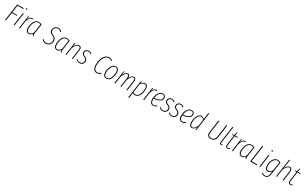

<svg xmlns="http://www.w3.org/2000/svg" viewBox="523 -3635 10677 6730"><g transform="rotate(30 5861.5 -270.0)"><path d="M424.8 -682.1 415 -649.9H185.1L145 -359.9H344.2L339.8 -329.1H140.1L94.2 0H59.1L154.8 -682.1Z M520.5 -680.2Q509.8 -680.2 503.2 -686.8Q496.6 -693.4 496.6 -703.1Q496.6 -716.3 504.9 -724.6Q513.2 -732.9 526.4 -732.9Q537.1 -732.9 543.9 -726.3Q550.8 -719.7 550.8 -710Q550.8 -697.3 542.5 -688.7Q534.2 -680.2 520.5 -680.2ZM515.6 -520 441.4 0H407.7L481.4 -520Z M855.5 -530.8Q875 -530.8 895.5 -523.9L884.3 -493.2Q868.7 -499 851.6 -499Q804.2 -499 769.3 -452.1Q734.4 -405.3 701.2 -312L658.2 0H624.5L698.2 -520H727.5L709.5 -388.2Q736.8 -458 771.5 -494.4Q806.2 -530.8 855.5 -530.8Z M1124.5 -530.8Q1188.5 -530.8 1248.5 -494.1L1193.4 -109.9Q1186.5 -66.9 1189.5 -47.1Q1192.4 -27.3 1211.4 -16.1L1199.2 9.8Q1174.8 -2 1164.1 -22.5Q1153.3 -43 1158.2 -83Q1098.6 9.8 1017.6 9.8Q956.1 9.8 921.1 -37.6Q886.2 -85 886.2 -169.9Q886.2 -219.2 894.5 -268.3Q902.8 -317.4 921.4 -365.2Q939.9 -413.1 967 -449.5Q994.1 -485.8 1034.9 -508.3Q1075.7 -530.8 1124.5 -530.8ZM1123.5 -501Q1088.9 -501 1058.8 -486.6Q1028.8 -472.2 1007.1 -447.3Q985.4 -422.4 968.5 -390.1Q951.7 -357.9 941.7 -320.6Q931.6 -283.2 926.5 -245.6Q921.4 -208 921.4 -170.9Q921.4 -98.6 946.5 -59.8Q971.7 -21 1019.5 -21Q1097.2 -21 1162.6 -131.8L1211.4 -479Q1174.8 -501 1123.5 -501Z M1823.2 -692.9Q1870.1 -692.9 1905 -673.8Q1939.9 -654.8 1970.2 -619.1L1947.3 -599.1Q1918 -631.8 1889.2 -646.5Q1860.4 -661.1 1822.3 -661.1Q1759.8 -661.1 1718 -616.7Q1676.3 -572.3 1676.3 -508.8Q1676.3 -463.9 1699.5 -437.5Q1722.7 -411.1 1785.2 -382.8Q1854.5 -351.1 1884.8 -313Q1915 -274.9 1915 -211.9Q1915 -170.9 1901.4 -132.1Q1887.7 -93.3 1862.1 -61.3Q1836.4 -29.3 1795.2 -9.8Q1753.9 9.8 1703.1 9.8Q1649.4 9.8 1610.6 -12Q1571.8 -33.7 1541 -74.2L1564.9 -94.2Q1592.8 -59.1 1625 -40.5Q1657.2 -22 1703.1 -22Q1746.1 -22 1780.8 -38.6Q1815.4 -55.2 1836.4 -82.5Q1857.4 -109.9 1868.7 -142.8Q1879.9 -175.8 1879.9 -210.9Q1879.9 -262.7 1855.2 -293.9Q1830.6 -325.2 1769 -354Q1696.8 -387.2 1668.5 -420.4Q1640.1 -453.6 1640.1 -506.8Q1640.1 -553.7 1661.9 -595.7Q1683.6 -637.7 1726.3 -665.3Q1769 -692.9 1823.2 -692.9Z M2263.2 -530.8Q2327.1 -530.8 2387.2 -494.1L2332 -109.9Q2325.2 -66.9 2328.1 -47.1Q2331.1 -27.3 2350.1 -16.1L2337.9 9.8Q2313.5 -2 2302.7 -22.5Q2292 -43 2296.9 -83Q2237.3 9.8 2156.2 9.8Q2094.7 9.8 2059.8 -37.6Q2024.9 -85 2024.9 -169.9Q2024.9 -219.2 2033.2 -268.3Q2041.5 -317.4 2060.1 -365.2Q2078.6 -413.1 2105.7 -449.5Q2132.8 -485.8 2173.6 -508.3Q2214.4 -530.8 2263.2 -530.8ZM2262.2 -501Q2227.5 -501 2197.5 -486.6Q2167.5 -472.2 2145.8 -447.3Q2124 -422.4 2107.2 -390.1Q2090.3 -357.9 2080.3 -320.6Q2070.3 -283.2 2065.2 -245.6Q2060.1 -208 2060.1 -170.9Q2060.1 -98.6 2085.2 -59.8Q2110.4 -21 2158.2 -21Q2235.8 -21 2301.3 -131.8L2350.1 -479Q2313.5 -501 2262.2 -501Z M2754.9 -530.8Q2810.1 -530.8 2834.7 -489.5Q2859.4 -448.2 2849.6 -375L2796.9 0H2762.7L2815.9 -373Q2833.5 -501 2752 -501Q2705.6 -501 2660.9 -451.7Q2616.2 -402.3 2577.6 -319.8L2532.7 0H2499L2572.8 -520H2601.1L2585 -382.8Q2622.6 -454.1 2663.3 -492.4Q2704.1 -530.8 2754.9 -530.8Z M3146.5 -530.8Q3220.2 -530.8 3273.4 -476.1L3252.4 -455.1Q3227.1 -478.5 3202.6 -489.3Q3178.2 -500 3145.5 -500Q3096.2 -500 3064.7 -470.7Q3033.2 -441.4 3033.2 -392.1Q3033.2 -356.4 3052.2 -334.7Q3071.3 -313 3123.5 -290Q3182.6 -264.6 3208 -232.4Q3233.4 -200.2 3233.4 -151.9Q3233.4 -76.7 3187.3 -33.4Q3141.1 9.8 3066.4 9.8Q2981 9.8 2920.4 -56.2L2943.4 -77.1Q2968.8 -49.3 2997.3 -35.2Q3025.9 -21 3067.4 -21Q3126 -21 3162.1 -53.5Q3198.2 -85.9 3198.2 -149.9Q3198.2 -188.5 3178.5 -213.9Q3158.7 -239.3 3104.5 -263.2Q3044.9 -289.1 3021.7 -317.9Q2998.5 -346.7 2998.5 -392.1Q2998.5 -452.1 3040.5 -491.5Q3082.5 -530.8 3146.5 -530.8Z M3888.2 -692.9Q3930.7 -692.9 3960.7 -677.5Q3990.7 -662.1 4017.1 -632.8L3995.1 -610.8Q3968.8 -637.2 3944.8 -648.7Q3920.9 -660.2 3887.2 -660.2Q3842.3 -660.2 3803.7 -641.1Q3765.1 -622.1 3737.5 -588.9Q3710 -555.7 3688.7 -513.4Q3667.5 -471.2 3654.8 -422.6Q3642.1 -374 3635.7 -326.4Q3629.4 -278.8 3629.4 -232.9Q3629.4 -129.9 3667.2 -76.4Q3705.1 -22.9 3770 -22.9Q3811 -22.9 3841.8 -37.4Q3872.6 -51.8 3904.3 -79.1L3924.3 -54.2Q3854 9.8 3768.1 9.8Q3688.5 9.8 3641.4 -53Q3594.2 -115.7 3594.2 -231.9Q3594.2 -293.9 3604.2 -356.2Q3614.3 -418.5 3637.5 -479.7Q3660.6 -541 3693.8 -587.9Q3727.1 -634.8 3777.3 -663.8Q3827.6 -692.9 3888.2 -692.9Z M4154.8 9.8Q4086.4 9.8 4049.6 -39.6Q4012.7 -88.9 4012.7 -176.8Q4012.7 -221.7 4020.3 -268.6Q4027.8 -315.4 4045.7 -363Q4063.5 -410.6 4088.9 -447.5Q4114.3 -484.4 4153.3 -507.6Q4192.4 -530.8 4239.7 -530.8Q4308.1 -530.8 4345 -481.2Q4381.8 -431.6 4381.8 -344.2Q4381.8 -299.3 4374.3 -252.4Q4366.7 -205.6 4349.1 -158Q4331.5 -110.4 4306.2 -73.5Q4280.8 -36.6 4241.5 -13.4Q4202.1 9.8 4154.8 9.8ZM4154.8 -21Q4196.3 -21 4230 -43.2Q4263.7 -65.4 4284.9 -100.1Q4306.2 -134.8 4320.6 -179Q4335 -223.1 4340.8 -264.9Q4346.7 -306.6 4346.7 -345.2Q4346.7 -421.4 4319.6 -460.7Q4292.5 -500 4239.7 -500Q4198.2 -500 4164.6 -477.8Q4130.9 -455.6 4109.6 -420.9Q4088.4 -386.2 4074 -341.8Q4059.6 -297.4 4053.7 -255.6Q4047.9 -213.9 4047.9 -174.8Q4047.9 -99.6 4075.4 -60.3Q4103 -21 4154.8 -21Z M4967.8 -530.8Q5018.6 -530.8 5042 -488Q5065.4 -445.3 5054.7 -370.1L5002.9 0H4968.8L5019.5 -368.2Q5038.6 -501 4964.8 -501Q4923.3 -501 4884.3 -452.9Q4845.2 -404.8 4804.7 -315.9L4759.8 0H4726.6L4778.8 -368.2Q4788.6 -434.6 4773.4 -467.8Q4758.3 -501 4722.7 -501Q4680.7 -501 4641.6 -451.2Q4602.5 -401.4 4562.5 -311L4518.6 0H4484.9L4558.6 -520H4586.9L4569.8 -378.9Q4603 -450.7 4642.6 -490.7Q4682.1 -530.8 4724.6 -530.8Q4772 -530.8 4795.7 -493.2Q4819.3 -455.6 4814.5 -388.2Q4847.2 -455.1 4887.2 -492.9Q4927.2 -530.8 4967.8 -530.8Z M5152.3 200.2 5255.4 -520H5284.7L5276.4 -445.8Q5344.2 -530.8 5423.3 -530.8Q5482.9 -530.8 5514.6 -487.1Q5546.4 -443.4 5546.4 -362.8Q5546.4 -328.1 5542.7 -292.7Q5539.1 -257.3 5531 -220.2Q5522.9 -183.1 5510.5 -150.1Q5498 -117.2 5479.5 -87.6Q5460.9 -58.1 5438 -36.6Q5415 -15.1 5384 -2.7Q5353 9.8 5317.4 9.8Q5268.1 9.8 5216.3 -13.2L5186.5 195.8ZM5318.4 -21Q5360.4 -21 5394.8 -43.5Q5429.2 -65.9 5450.4 -101.3Q5471.7 -136.7 5486.3 -183.1Q5501 -229.5 5506.8 -274.2Q5512.7 -318.8 5512.7 -362.8Q5513.2 -430.7 5490 -465.3Q5466.8 -500 5421.4 -500Q5342.3 -500 5271.5 -402.8L5221.7 -43.9Q5268.6 -21 5318.4 -21Z M5879.4 -530.8Q5898.9 -530.8 5919.4 -523.9L5908.2 -493.2Q5892.6 -499 5875.5 -499Q5828.1 -499 5793.2 -452.1Q5758.3 -405.3 5725.1 -312L5682.1 0H5648.4L5722.2 -520H5751.5L5733.4 -388.2Q5760.7 -458 5795.4 -494.4Q5830.1 -530.8 5879.4 -530.8Z M6265.1 -416Q6265.1 -323.7 6181.6 -273.4Q6098.1 -223.1 5947.3 -211.9Q5946.3 -199.7 5946.3 -175.8Q5946.3 -98.1 5974.6 -59.6Q6002.9 -21 6052.2 -21Q6087.4 -21 6117.2 -34.2Q6147 -47.4 6180.2 -74.2L6197.3 -50.8Q6161.6 -20 6127 -5.1Q6092.3 9.8 6052.2 9.8Q5986.3 9.8 5948.7 -38.1Q5911.1 -85.9 5911.1 -174.8Q5911.1 -226.6 5920.2 -276.9Q5929.2 -327.1 5948.2 -373Q5967.3 -418.9 5994.1 -454.1Q6021 -489.3 6059.8 -510Q6098.6 -530.8 6144 -530.8Q6201.7 -530.8 6233.4 -499.8Q6265.1 -468.8 6265.1 -416ZM6142.1 -501Q6100.6 -501 6065.9 -479.2Q6031.2 -457.5 6008.3 -420.2Q5985.4 -382.8 5970.7 -337.6Q5956.1 -292.5 5950.2 -241.2Q6090.8 -252.9 6161.1 -295.7Q6231.4 -338.4 6231.4 -416Q6231.4 -455.1 6209.2 -478Q6187 -501 6142.1 -501Z M6514.2 -530.8Q6587.9 -530.8 6641.1 -476.1L6620.1 -455.1Q6594.7 -478.5 6570.3 -489.3Q6545.9 -500 6513.2 -500Q6463.9 -500 6432.4 -470.7Q6400.9 -441.4 6400.9 -392.1Q6400.9 -356.4 6419.9 -334.7Q6439 -313 6491.2 -290Q6550.3 -264.6 6575.7 -232.4Q6601.1 -200.2 6601.1 -151.9Q6601.1 -76.7 6554.9 -33.4Q6508.8 9.8 6434.1 9.8Q6348.6 9.8 6288.1 -56.2L6311 -77.1Q6336.4 -49.3 6365 -35.2Q6393.6 -21 6435.1 -21Q6493.7 -21 6529.8 -53.5Q6565.9 -85.9 6565.9 -149.9Q6565.9 -188.5 6546.1 -213.9Q6526.4 -239.3 6472.2 -263.2Q6412.6 -289.1 6389.4 -317.9Q6366.2 -346.7 6366.2 -392.1Q6366.2 -452.1 6408.2 -491.5Q6450.2 -530.8 6514.2 -530.8Z M6877.9 -530.8Q6951.7 -530.8 7004.9 -476.1L6983.9 -455.1Q6958.5 -478.5 6934.1 -489.3Q6909.7 -500 6877 -500Q6827.6 -500 6796.1 -470.7Q6764.6 -441.4 6764.6 -392.1Q6764.6 -356.4 6783.7 -334.7Q6802.7 -313 6855 -290Q6914.1 -264.6 6939.5 -232.4Q6964.8 -200.2 6964.8 -151.9Q6964.8 -76.7 6918.7 -33.4Q6872.6 9.8 6797.9 9.8Q6712.4 9.8 6651.9 -56.2L6674.8 -77.1Q6700.2 -49.3 6728.8 -35.2Q6757.3 -21 6798.8 -21Q6857.4 -21 6893.6 -53.5Q6929.7 -85.9 6929.7 -149.9Q6929.7 -188.5 6909.9 -213.9Q6890.1 -239.3 6835.9 -263.2Q6776.4 -289.1 6753.2 -317.9Q6730 -346.7 6730 -392.1Q6730 -452.1 6772 -491.5Q6814 -530.8 6877.9 -530.8Z M7432.6 -416Q7432.6 -323.7 7349.1 -273.4Q7265.6 -223.1 7114.7 -211.9Q7113.8 -199.7 7113.8 -175.8Q7113.8 -98.1 7142.1 -59.6Q7170.4 -21 7219.7 -21Q7254.9 -21 7284.7 -34.2Q7314.5 -47.4 7347.7 -74.2L7364.7 -50.8Q7329.1 -20 7294.4 -5.1Q7259.8 9.8 7219.7 9.8Q7153.8 9.8 7116.2 -38.1Q7078.6 -85.9 7078.6 -174.8Q7078.6 -226.6 7087.6 -276.9Q7096.7 -327.1 7115.7 -373Q7134.8 -418.9 7161.6 -454.1Q7188.5 -489.3 7227.3 -510Q7266.1 -530.8 7311.5 -530.8Q7369.1 -530.8 7400.9 -499.8Q7432.6 -468.8 7432.6 -416ZM7309.6 -501Q7268.1 -501 7233.4 -479.2Q7198.7 -457.5 7175.8 -420.2Q7152.8 -382.8 7138.2 -337.6Q7123.5 -292.5 7117.7 -241.2Q7258.3 -252.9 7328.6 -295.7Q7398.9 -338.4 7398.9 -416Q7398.9 -455.1 7376.7 -478Q7354.5 -501 7309.6 -501Z M7864.7 -740.2 7898.9 -733.9 7794.9 0H7765.6L7777.8 -115.2Q7708 9.8 7620.6 9.8Q7562.5 9.8 7530 -37.6Q7497.6 -85 7497.6 -169.9Q7497.6 -218.3 7505.9 -267.8Q7514.2 -317.4 7531.7 -364.7Q7549.3 -412.1 7574.2 -449Q7599.1 -485.8 7635.7 -508.3Q7672.4 -530.8 7714.8 -530.8Q7792 -530.8 7825.7 -459ZM7714.8 -501Q7671.4 -501 7635.5 -470Q7599.6 -439 7577.9 -389.9Q7556.2 -340.8 7544.4 -283.9Q7532.7 -227.1 7532.7 -170.9Q7532.7 -98.6 7556.4 -59.8Q7580.1 -21 7623.5 -21Q7647.9 -21 7670.7 -32.5Q7693.4 -43.9 7713.4 -66.7Q7733.4 -89.4 7750.5 -115.7Q7767.6 -142.1 7786.6 -179.2L7819.8 -414.1Q7804.2 -454.6 7780 -477.8Q7755.9 -501 7714.8 -501Z M8655.3 -682.1 8584.5 -172.9Q8573.7 -94.2 8521.2 -42.2Q8468.8 9.8 8382.3 9.8Q8337.4 9.8 8304.7 -5.1Q8272 -20 8254.2 -45.9Q8236.3 -71.8 8230.2 -104.5Q8224.1 -137.2 8229.5 -174.8L8300.3 -682.1H8335.4L8264.2 -175.8Q8254.4 -106.9 8283.7 -64.5Q8313 -22 8384.3 -22Q8456.1 -22 8498 -66.9Q8540 -111.8 8549.3 -178.2L8620.1 -682.1Z M8870.1 -738.8 8776.4 -69.8Q8769 -21 8805.2 -21Q8818.4 -21 8837.9 -27.8L8846.2 -1Q8820.3 9.8 8800.3 9.8Q8769.5 9.8 8753.4 -10.3Q8737.3 -30.3 8742.2 -70.8L8835.9 -733.9Z M9066.4 -491.2 9012.7 -108.9Q9006.8 -64 9021.2 -42Q9035.6 -20 9065.4 -20Q9098.6 -20 9139.6 -43.9L9153.8 -20Q9109.4 9.8 9062.5 9.8Q9017.6 9.8 8994.4 -21.5Q8971.2 -52.7 8979.5 -108.9L9032.7 -491.2H8961.4L8965.8 -520H9037.6L9062.5 -649.9L9089.8 -652.8L9070.8 -520H9184.6L9176.8 -491.2Z M9469.7 -530.8Q9489.3 -530.8 9509.8 -523.9L9498.5 -493.2Q9482.9 -499 9465.8 -499Q9418.5 -499 9383.5 -452.1Q9348.6 -405.3 9315.4 -312L9272.5 0H9238.8L9312.5 -520H9341.8L9323.7 -388.2Q9351.1 -458 9385.7 -494.4Q9420.4 -530.8 9469.7 -530.8Z M9738.8 -530.8Q9802.7 -530.8 9862.8 -494.1L9807.6 -109.9Q9800.8 -66.9 9803.7 -47.1Q9806.6 -27.3 9825.7 -16.1L9813.5 9.8Q9789.1 -2 9778.3 -22.5Q9767.6 -43 9772.5 -83Q9712.9 9.8 9631.8 9.8Q9570.3 9.8 9535.4 -37.6Q9500.5 -85 9500.5 -169.9Q9500.5 -219.2 9508.8 -268.3Q9517.1 -317.4 9535.6 -365.2Q9554.2 -413.1 9581.3 -449.5Q9608.4 -485.8 9649.2 -508.3Q9689.9 -530.8 9738.8 -530.8ZM9737.8 -501Q9703.1 -501 9673.1 -486.6Q9643.1 -472.2 9621.3 -447.3Q9599.6 -422.4 9582.8 -390.1Q9565.9 -357.9 9555.9 -320.6Q9545.9 -283.2 9540.8 -245.6Q9535.6 -208 9535.6 -170.9Q9535.6 -98.6 9560.8 -59.8Q9585.9 -21 9633.8 -21Q9711.4 -21 9776.9 -131.8L9825.7 -479Q9789.1 -501 9737.8 -501Z M10109.4 -682.1 10017.6 -34.2H10254.4L10243.7 0H9978.5L10074.2 -682.1Z M10460 -680.2Q10449.2 -680.2 10442.6 -686.8Q10436 -693.4 10436 -703.1Q10436 -716.3 10444.3 -724.6Q10452.6 -732.9 10465.8 -732.9Q10476.6 -732.9 10483.4 -726.3Q10490.2 -719.7 10490.2 -710Q10490.2 -697.3 10481.9 -688.7Q10473.6 -680.2 10460 -680.2ZM10455.1 -520 10380.9 0H10347.2L10420.9 -520Z M10794.9 -530.8Q10858.9 -530.8 10918.9 -494.1L10847.7 5.9Q10839.8 58.1 10823.2 96.7Q10806.6 135.3 10782.7 157.5Q10758.8 179.7 10731.2 189.9Q10703.6 200.2 10670.9 200.2Q10597.7 200.2 10535.6 152.8L10551.8 130.9Q10610.4 170.9 10671.9 170.9Q10726.6 170.9 10764.6 131.3Q10802.7 91.8 10814.9 4.9L10827.6 -91.8Q10767.1 0 10689 0Q10627 0 10592.3 -46.4Q10557.6 -92.8 10556.6 -174.8Q10556.2 -222.2 10564.5 -270.5Q10572.8 -318.8 10591.6 -366Q10610.4 -413.1 10637.2 -449.5Q10664.1 -485.8 10705.1 -508.3Q10746.1 -530.8 10794.9 -530.8ZM10793.9 -501Q10759.3 -501 10729 -486.6Q10698.7 -472.2 10677 -447.5Q10655.3 -422.9 10638.2 -390.6Q10621.1 -358.4 10611.1 -321.8Q10601.1 -285.2 10596.2 -248.3Q10591.3 -211.4 10591.8 -175.8Q10592.8 -106.9 10618.2 -68.8Q10643.6 -30.8 10690.9 -30.8Q10768.1 -30.8 10834 -142.1L10882.8 -479Q10846.2 -501 10793.9 -501Z M11282.7 -530.8Q11338.4 -530.8 11363.5 -489.5Q11388.7 -448.2 11378.9 -375L11325.7 0H11291.5L11344.7 -373Q11362.3 -501 11279.8 -501Q11234.4 -501 11189.2 -451.4Q11144 -401.9 11104.5 -319.8L11060.5 0H11026.9L11130.9 -733.9L11164.6 -740.2L11114.7 -386.2Q11192.4 -530.8 11282.7 -530.8Z M11605 -491.2 11551.3 -108.9Q11545.4 -64 11559.8 -42Q11574.2 -20 11604 -20Q11637.2 -20 11678.2 -43.9L11692.4 -20Q11647.9 9.8 11601.1 9.8Q11556.2 9.8 11533 -21.5Q11509.8 -52.7 11518.1 -108.9L11571.3 -491.2H11500L11504.4 -520H11576.2L11601.1 -649.9L11628.4 -652.8L11609.4 -520H11723.1L11715.3 -491.2Z"/></g></svg>

Font: Fira Sans Compressed UltraLight
Style: Italic
Weight: 200
Width: 3
Italic angle: -8°
Designer: Carrois Corporate & Edenspiekermann AG
Foundry: Carrois Corporate GbR & Edenspiekermann AG
Version: Version 4.203;PS 004.203;hotconv 1.0.88;makeotf.lib2.5.64775